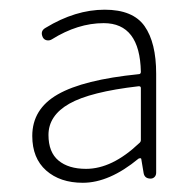

<svg xmlns="http://www.w3.org/2000/svg" viewBox="-20 -827 407 404"><path d="M154.3 -442.4Q106.4 -442.4 77.1 -468.3Q47.9 -494.1 47.9 -541Q47.9 -597.7 101.6 -628.4Q155.3 -659.2 271.5 -670.9Q276.4 -670.9 276.4 -675.8Q274.4 -778.3 198.2 -778.3Q143.6 -778.3 88.9 -744.1Q84 -741.2 78.6 -742.2Q73.2 -743.2 70.3 -748Q63.5 -761.7 76.2 -768.6Q138.7 -806.6 200.2 -806.6Q259.8 -806.6 284.2 -772Q308.6 -737.3 308.6 -671.9V-463.9Q308.6 -458 305.2 -454.6Q301.8 -451.2 296.9 -451.2Q284.2 -451.2 282.2 -462.9L277.3 -492.2Q277.3 -494.1 275.4 -494.1Q273.4 -494.1 271.5 -493.2Q210 -442.4 154.3 -442.4ZM161.1 -471.7Q215.8 -471.7 272.5 -525.4Q276.4 -528.3 276.4 -532.2V-641.6Q276.4 -645.5 272.5 -645.5Q272.5 -645.5 271.5 -645.5Q169.9 -633.8 126 -608.9Q82 -584 82 -543Q82 -506.8 103 -489.3Q124 -471.7 161.1 -471.7Z"/></svg>

Font: Gen Jyuu Gothic ExtraLight
Style: Regular
Weight: 100
Designer: [Source Han Sans]
Ryoko NISHIZUKA  (kana & ideographs); Paul D. Hunt (Latin, Greek & Cyrillic); Wenlong ZHANG  (bopomofo
Version: Version 1.002.20150607